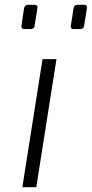

<svg xmlns="http://www.w3.org/2000/svg" viewBox="-20 -779 382 799"><path d="M73 0 157 -533H215L131 0ZM286 -658Q274 -658 274 -670Q274 -671 275 -674Q276 -677 278 -692.5Q280 -708 286 -744Q288 -759 303 -759H330Q342 -759 342 -748Q342 -748 341.5 -744Q341 -740 338.5 -724.5Q336 -709 330 -672Q328 -658 313 -658ZM81 -658Q69 -658 69 -670Q69 -671 69.5 -674Q70 -677 72.5 -692.5Q75 -708 80 -744Q83 -759 98 -759H124Q136 -759 136 -748Q136 -748 135.5 -744Q135 -740 132.5 -724.5Q130 -709 124 -672Q123 -658 107 -658Z"/></svg>

Font: Exo Thin Light
Style: Italic
Weight: 300
Italic angle: -9°
Version: Version 2.000